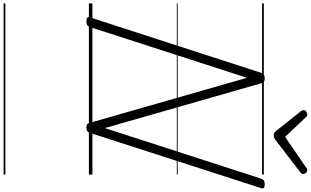

<svg xmlns="http://www.w3.org/2000/svg" viewBox="-358 -924 1767 1092"><g transform="rotate(90 526.0 -378.5)"><path d="M101 14Q73 14 79 -5L395 -981Q398 -991 405 -995.5Q412 -1000 426 -1000Q438 -1000 444 -996.5Q450 -993 453 -984L709 -91L997 -981Q1000 -991 1007.5 -995.5Q1015 -1000 1029 -1000Q1057 -1000 1051 -981L736 -5Q733 5 726 9.5Q719 14 706 14Q694 14 688.5 10.5Q683 7 680 -2L423 -899L134 -5Q131 5 123.5 9.5Q116 14 101 14ZM948 -1242Q957 -1242 963.5 -1234.5Q970 -1227 970 -1220Q970 -1214 968 -1210.5Q966 -1207 961 -1203L780 -1064Q771 -1057 764 -1054Q757 -1051 749 -1051Q742 -1051 736.5 -1054.5Q731 -1058 725 -1065L613 -1206Q610 -1210 608.5 -1214Q607 -1218 607 -1222Q607 -1231 616 -1236.5Q625 -1242 632 -1242Q639 -1242 642.5 -1239Q646 -1236 650 -1231L759 -1116L927 -1231Q934 -1236 938 -1239Q942 -1242 948 -1242ZM0 475H973V485H0ZM0 -20H973V0H0ZM0 -505H973V-500H0ZM0 -995H973V-985H0Z"/></g></svg>

Font: Playwrite SK Guides
Style: Regular
Weight: 400
Designer: Veronika Burian, José Scaglione
Foundry: TypeTogether
Version: Version 1.003